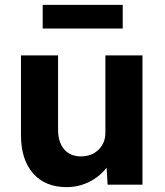

<svg xmlns="http://www.w3.org/2000/svg" viewBox="-20 -757 676 787"><path d="M253 10Q165 10 115.5 -46.5Q66 -103 66 -203V-530H218V-226Q218 -174 243 -145Q268 -116 312 -116Q356 -116 384 -143.5Q412 -171 412 -213V-530H564V0H421L417 -70Q390 -34 346.5 -12Q303 10 253 10ZM155 -640V-737H483V-640Z"/></svg>

Font: Readex Pro bold
Style: Bold
Weight: 700
Designer: Bonnie Shaver-Troup, Thomas Jockin
Foundry: Lexend
Version: Version 1.200; ttfautohint (v1.8.3)